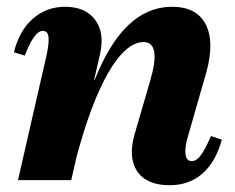

<svg xmlns="http://www.w3.org/2000/svg" viewBox="-20 -531 694 566"><path d="M480 15Q412 15 384.5 -26Q357 -67 377 -136L423 -294Q456 -407 403 -407Q377 -407 350.5 -383.5Q324 -360 298.5 -315.5Q273 -271 249.5 -208Q226 -145 205 -66H152L166 -295H259Q344 -511 487 -511Q560 -511 586.5 -459Q613 -407 588 -317L534 -129Q524 -95 527 -75.5Q530 -56 545 -56Q559 -56 571.5 -72.5Q584 -89 602 -130L634 -119Q616 -54 577 -19.5Q538 15 480 15ZM33 0 117 -367Q125 -404 123 -422Q121 -440 106 -440Q81 -440 53 -367L21 -377Q37 -441 77 -476Q117 -511 172 -511Q232 -511 260.5 -472.5Q289 -434 275 -372L190 0Z"/></svg>

Font: Platypi Light
Style: Bold Italic
Weight: 700
Italic angle: -13°
Version: Version 1.200